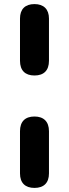

<svg xmlns="http://www.w3.org/2000/svg" viewBox="-20 -733 337 941"><path d="M149 -363C195 -363 220 -388 220 -435V-642C220 -688 194 -713 149 -713C103 -713 78 -688 78 -642V-435C78 -388 103 -363 149 -363ZM149 188C195 188 220 163 220 117V-90C220 -137 194 -162 149 -162C103 -162 78 -137 78 -90V117C78 163 103 188 149 188Z"/></svg>

Font: SN Pro
Style: Bold
Weight: 700
Designer: Tobias Whetton
Foundry: Supernotes
Version: Version 1.003;Glyphs 3.3 (3324)